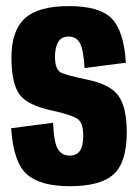

<svg xmlns="http://www.w3.org/2000/svg" viewBox="-20 -622 466 646"><path d="M215 4.5Q115 4.5 70 -36Q25 -76.5 17.5 -190.5L158.5 -209Q161.5 -140.5 175.2 -119.5Q189 -98.5 213.5 -98.5Q239 -98.5 249.5 -115.5Q260 -132.5 260 -165.5Q260 -211 238.8 -223.5Q217.5 -236 160 -249Q74 -266.5 46.2 -303.5Q18.5 -340.5 18.5 -429Q18.5 -518.5 63.5 -560Q108.5 -601.5 212 -601.5Q314 -601.5 355.2 -560.5Q396.5 -519.5 403.5 -411L264.5 -393Q261 -455 248.8 -477Q236.5 -499 211 -499Q186 -499 175.5 -480.2Q165 -461.5 165 -430.5Q165 -386.5 187 -377Q209 -367.5 264.5 -356Q347.5 -340.5 377 -301.8Q406.5 -263 406.5 -177Q406.5 -76 362.5 -35.8Q318.5 4.5 215 4.5Z"/></svg>

Font: Anybody Condensed Regular
Style: Bold
Weight: 700
Width: 3
Designer: Tyler Finck
Foundry: Etcetera Type Company
Version: Version 1.010; ttfautohint (v1.8.3) -l 8 -r 50 -G 200 -x 14 